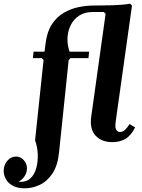

<svg xmlns="http://www.w3.org/2000/svg" viewBox="-137 -760 771 1040"><path d="M472 10Q414 10 381 -25Q348 -60 357 -127L435 -685L425 -695H365Q322 -695 292 -675.5Q262 -656 246 -623.5Q230 -591 228.5 -553.5Q227 -516 240 -480L238 -464H102L110 -526Q118 -589 144.5 -629Q171 -669 209 -691Q247 -713 289 -721.5Q331 -730 370 -730Q417 -730 472.5 -731.5Q528 -733 568 -740L578 -730L490 -104Q485 -69 492.5 -57Q500 -45 513 -45Q528 -45 540.5 -57Q553 -69 565 -88L595 -70Q572 -24 541 -7Q510 10 472 10ZM-3 260Q-43 260 -68.5 245.5Q-94 231 -105.5 209.5Q-117 188 -117 167Q-117 134 -97.5 111Q-78 88 -50 88Q-26 88 -8.5 107Q9 126 9 152Q9 181 -11.5 204.5Q-32 228 -58 228Q-83 228 -95 209Q-107 190 -108 174H-86Q-85 191 -66.5 208Q-48 225 -23 225Q9 225 30 204Q51 183 60 148.5Q69 114 67.5 75Q66 36 53 0L99 -435L89 -445H245L235 -435L183 64Q176 136 147.5 179Q119 222 79 241Q39 260 -3 260ZM41 -445 45 -480H346L342 -445Z"/></svg>

Font: Brygada 1918
Style: Italic
Weight: 400
Italic angle: -8°
Designer: Mateusz Machalski | Borys Kosmynka | Przemek Hoffer
Foundry: NIEPODLEGLA 2018
Version: Version 3.006